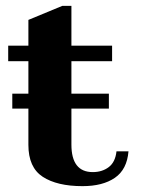

<svg xmlns="http://www.w3.org/2000/svg" viewBox="-20 -626 482 656"><path d="M419 -109Q414 -47 372.5 -18.5Q331 10 262 10Q175 10 126 -22Q77 -54 77 -131V-255H22V-306H77V-417H8V-470H77V-558L193 -606H224V-470H363V-417H224V-306H352V-255H224V-132Q224 -38 297 -38Q329 -38 351.5 -55Q374 -72 378 -109Z"/></svg>

Font: Taviraj DemiBold
Style: Regular
Weight: 600
Designer: Katatrad Team
Foundry: CadsonDemak
Version: Version 1.030